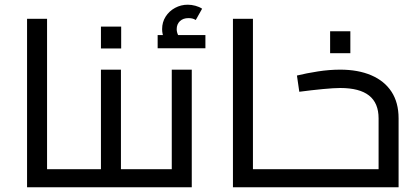

<svg xmlns="http://www.w3.org/2000/svg" viewBox="-20 -796 1774 816"><path d="M180 0V-77H301V0ZM95 0V-716H180V0ZM301 0V-77Q314 -77 317.5 -67Q321 -57 321 -39Q321 -22 317.5 -11Q314 0 301 0Z M494 0V-77H602V0ZM301 0V-77H450L409 -43V-500H494V0ZM301 0Q288 0 284.5 -11Q281 -22 281 -39Q281 -57 284.5 -67Q288 -77 301 -77ZM602 0V-77Q615 -77 618.5 -67Q622 -57 622 -39Q622 -22 618.5 -11Q615 0 602 0ZM409 -590V-683H495V-590Z M602 0V-77H751L710 -43V-500H795V0ZM602 0Q589 0 585.5 -11Q582 -22 582 -39Q582 -57 585.5 -67Q589 -77 602 -77ZM703 -592Q687 -612 678 -631.5Q669 -651 669 -672Q669 -702 684 -725.5Q699 -749 724 -762.5Q749 -776 778 -776Q794 -776 810.5 -771.5Q827 -767 839 -759L812 -711Q804 -716 796.5 -717.5Q789 -719 781 -719Q758 -719 744.5 -706Q731 -693 731 -672Q731 -660 736.5 -648Q742 -636 753 -622ZM650 -591V-647H853V-591Z M1055 0V-77H1176V0ZM970 0V-716H1055V0ZM1176 0V-77Q1189 -77 1192.5 -67Q1196 -57 1196 -39Q1196 -22 1192.5 -11Q1189 0 1176 0Z M1176 0V-77H1615L1589 -54V-293Q1589 -358 1548.5 -390Q1508 -422 1426 -422Q1400 -422 1352.5 -417.5Q1305 -413 1252 -406L1242 -475Q1283 -485 1331.5 -492.5Q1380 -500 1426 -500Q1502 -500 1558 -476Q1614 -452 1644 -406Q1674 -360 1674 -293V0ZM1176 0Q1163 0 1159.5 -11Q1156 -22 1156 -39Q1156 -57 1159.5 -67Q1163 -77 1176 -77ZM1383 -570V-663H1469V-570Z"/></svg>

Font: Cairo Medium
Style: Regular
Weight: 500
Designer: Mohamed Gaber, Accademia di Belle Arti di Urbino
Foundry: Kief Type Foundry, Accademia di Belle Arti di Urbino
Version: Version 3.117